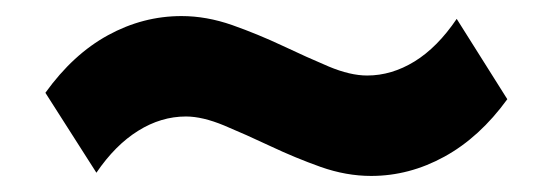

<svg xmlns="http://www.w3.org/2000/svg" viewBox="-20 -454 688 239"><path d="M442 -235Q411 -235 379.2 -246.2Q347.5 -257.5 316.8 -272Q286 -286.5 259 -297.8Q232 -309 211.5 -309Q180.5 -309 152 -291.2Q123.5 -273.5 100 -239L36.5 -338.5Q71 -386.5 114.5 -410.2Q158 -434 206 -434Q237 -434 269 -422.8Q301 -411.5 331.8 -397Q362.5 -382.5 389.2 -371.2Q416 -360 437 -360Q467.5 -360 496 -377.5Q524.5 -395 548.5 -430.5L611.5 -330.5Q577 -283 533.2 -259Q489.5 -235 442 -235Z"/></svg>

Font: Geologica Thin Cursive ExtraBold
Style: Regular
Weight: 800
Version: Version 1.010;gftools[0.9.28]